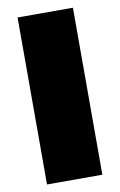

<svg xmlns="http://www.w3.org/2000/svg" viewBox="-82 -748 495 794"><g transform="rotate(-10 166.0 -350.5)"><path d="M49.8 0V-701.2H282.2V0Z"/></g></svg>

Font: Trueno Black
Style: Regular
Weight: 900
Designer: Julieta Ulanovsky
Foundry: Julieta Ulanovsky
Version: Version 3.001b | FøM Fix